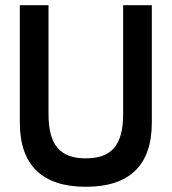

<svg xmlns="http://www.w3.org/2000/svg" viewBox="-20 -713 661 736"><path d="M452 -693V-275C452 -156 407 -106 309 -106C211 -106 166 -156 166 -275V-693H56V-243C56 -79 143 3 309 3C476 3 562 -79 562 -243V-693Z"/></svg>

Font: Bluebird
Style: Li
Weight: 300
Designer: Jasper
Foundry: Cannot Into Space Fonts
Version: Version 0.98